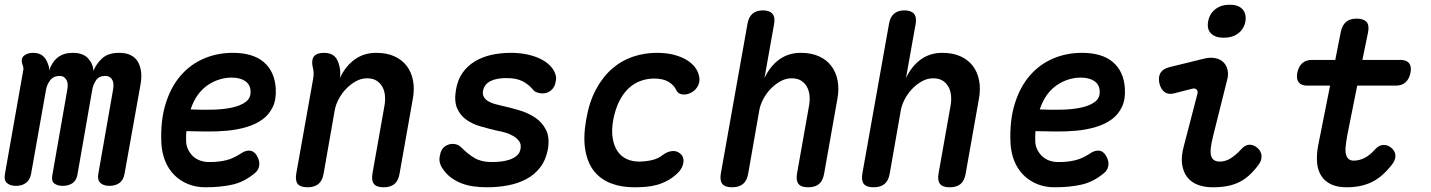

<svg xmlns="http://www.w3.org/2000/svg" viewBox="-47 -784 6067 814"><path d="M21 4Q-4 4 -17.5 -8Q-31 -20 -26 -47L51 -483Q53 -490 52 -497Q51 -504 48 -511Q40 -536 55 -548Q70 -560 93 -560Q118 -560 133.5 -548Q149 -536 157 -511Q160 -504 161 -497Q162 -490 160 -483Q174 -522 198.5 -541Q223 -560 262 -560Q305 -560 326.5 -536.5Q348 -513 349 -483Q361 -514 386.5 -537Q412 -560 458 -560Q487 -560 506.5 -550.5Q526 -541 537 -523Q548 -505 551 -480.5Q554 -456 549 -427L481 -47Q476 -20 459 -8Q442 4 417 4Q392 4 378.5 -8.5Q365 -21 370 -48L432 -402Q434 -414 434 -424.5Q434 -435 430 -443.5Q426 -452 418.5 -457Q411 -462 398 -462Q373 -462 360.5 -444Q348 -426 344 -403L281 -42Q276 -17 259 -6.5Q242 4 219 4Q196 4 183 -6.5Q170 -17 175 -42L238 -402Q240 -414 240 -424.5Q240 -435 236 -443Q232 -451 225 -456.5Q218 -462 205 -462Q180 -462 166 -444Q152 -426 148 -403L85 -48Q80 -21 63 -8.5Q46 4 21 4Z M1040 -127Q1055 -104 1052 -82.5Q1049 -61 1031 -48Q987 -12 937 -1Q887 10 824 10Q784 10 750.5 -3.5Q717 -17 692 -42Q667 -67 653 -102Q639 -137 637 -179Q633 -272 655 -343.5Q677 -415 718.5 -463Q760 -511 817 -535.5Q874 -560 940 -560Q1025 -560 1071 -521Q1117 -482 1122 -410Q1125 -363 1109.5 -330.5Q1094 -298 1065.5 -277.5Q1037 -257 998.5 -245.5Q960 -234 917 -230Q874 -226 829 -226.5Q784 -227 743 -228Q742 -219 742 -209V-188Q742 -167 750.5 -150Q759 -133 772 -121Q785 -109 802.5 -103Q820 -97 839 -97Q862 -97 879.5 -99Q897 -101 913 -105Q929 -109 943.5 -116Q958 -123 974 -133Q992 -146 1010 -145.5Q1028 -145 1040 -127ZM761 -320Q807 -318 853.5 -319Q900 -320 937 -328Q974 -336 996 -353Q1018 -370 1015 -401Q1014 -414 1008 -424Q1002 -434 991.5 -441Q981 -448 966.5 -451.5Q952 -455 934 -455Q909 -455 883 -447Q857 -439 833.5 -423Q810 -407 791.5 -381.5Q773 -356 761 -320Z M1326 -560Q1355 -560 1370.5 -546Q1386 -532 1392 -503Q1395 -491 1395.5 -478Q1396 -465 1394 -453Q1418 -504 1457 -532Q1496 -560 1548 -560Q1592 -560 1624.5 -545.5Q1657 -531 1677 -505Q1697 -479 1704 -443Q1711 -407 1703 -364L1647 -48Q1642 -18 1625.5 -4Q1609 10 1579 10Q1550 10 1538.5 -4Q1527 -18 1532 -48L1583 -336Q1587 -358 1585 -379Q1583 -400 1574 -416Q1565 -432 1549.5 -442Q1534 -452 1509 -452Q1484 -452 1461 -439Q1438 -426 1419.5 -406.5Q1401 -387 1388.5 -363Q1376 -339 1372 -316L1325 -48Q1320 -18 1303 -4Q1286 10 1257 10Q1227 10 1215.5 -4Q1204 -18 1209 -48L1281 -452Q1283 -465 1282.5 -477.5Q1282 -490 1278 -503Q1273 -532 1285 -546Q1297 -560 1326 -560Z M2019 10Q1987 10 1959.5 6Q1932 2 1909 -7Q1886 -16 1866 -30.5Q1846 -45 1831 -67Q1822 -79 1818 -93.5Q1814 -108 1818 -124Q1822 -150 1837.5 -162Q1853 -174 1873 -174Q1882 -174 1891.5 -170.5Q1901 -167 1910 -158Q1936 -131 1965 -114Q1994 -97 2037 -97Q2055 -97 2075 -99Q2095 -101 2113 -107Q2131 -113 2144 -124Q2157 -135 2160 -154Q2163 -172 2154.5 -184.5Q2146 -197 2130.5 -206.5Q2115 -216 2096.5 -221.5Q2078 -227 2060 -230Q2026 -238 1991 -248Q1956 -258 1930 -276.5Q1904 -295 1891 -325Q1878 -355 1886 -403Q1893 -445 1913.5 -474.5Q1934 -504 1965 -523Q1996 -542 2035 -551Q2074 -560 2119 -560Q2182 -560 2231.5 -540Q2281 -520 2302 -483Q2307 -473 2309.5 -462.5Q2312 -452 2309 -439Q2306 -416 2290.5 -402Q2275 -388 2253 -388Q2242 -388 2230 -392Q2218 -396 2210 -407Q2194 -426 2168.5 -439.5Q2143 -453 2100 -453Q2081 -453 2063.5 -450Q2046 -447 2033 -440.5Q2020 -434 2012 -424Q2004 -414 2001 -400Q1998 -384 2004.5 -373Q2011 -362 2022.5 -355Q2034 -348 2049.5 -343.5Q2065 -339 2079 -336Q2116 -328 2154.5 -316.5Q2193 -305 2222.5 -285Q2252 -265 2268 -233Q2284 -201 2276 -152Q2267 -105 2243 -74Q2219 -43 2184 -24.5Q2149 -6 2106 2Q2063 10 2019 10Z M2438 -276Q2451 -352 2480 -405.5Q2509 -459 2549 -493.5Q2589 -528 2637.5 -544Q2686 -560 2737 -560Q2778 -560 2809 -552Q2840 -544 2862 -531Q2884 -518 2897 -502Q2910 -486 2915 -468Q2923 -443 2913 -422Q2903 -401 2881 -390Q2862 -381 2844.5 -384Q2827 -387 2820 -402Q2811 -423 2787.5 -437Q2764 -451 2727 -451Q2697 -451 2669 -441Q2641 -431 2618 -409.5Q2595 -388 2578.5 -355Q2562 -322 2553 -277Q2545 -232 2550.5 -198.5Q2556 -165 2571 -143Q2586 -121 2609.5 -110Q2633 -99 2662 -99Q2689 -99 2716 -105Q2743 -111 2763 -127Q2781 -141 2802 -143.5Q2823 -146 2839 -131Q2846 -125 2849 -115.5Q2852 -106 2850.5 -95.5Q2849 -85 2843.5 -73.5Q2838 -62 2827 -51Q2806 -31 2784 -19Q2762 -7 2739 -0.5Q2716 6 2691.5 8Q2667 10 2642 10Q2586 10 2542.5 -7Q2499 -24 2471.5 -58.5Q2444 -93 2434.5 -147.5Q2425 -202 2438 -276Z M3172 -316 3125 -48Q3120 -18 3103 -4Q3086 10 3057 10Q3027 10 3015.5 -4Q3004 -18 3009 -48L3122 -683Q3127 -712 3143.5 -726Q3160 -740 3187 -740Q3215 -740 3227.5 -726Q3240 -712 3235 -683L3194 -453Q3218 -504 3257 -532Q3296 -560 3348 -560Q3392 -560 3424.5 -545.5Q3457 -531 3477 -505Q3497 -479 3504 -443Q3511 -407 3503 -364L3447 -48Q3442 -18 3425.5 -4Q3409 10 3379 10Q3350 10 3338.5 -4Q3327 -18 3332 -48L3383 -336Q3387 -358 3385 -379Q3383 -400 3374 -416Q3365 -432 3349.5 -442Q3334 -452 3309 -452Q3284 -452 3261 -439Q3238 -426 3219.5 -406.5Q3201 -387 3188.5 -363Q3176 -339 3172 -316Z M3772 -316 3725 -48Q3720 -18 3703 -4Q3686 10 3657 10Q3627 10 3615.5 -4Q3604 -18 3609 -48L3722 -683Q3727 -712 3743.5 -726Q3760 -740 3787 -740Q3815 -740 3827.5 -726Q3840 -712 3835 -683L3794 -453Q3818 -504 3857 -532Q3896 -560 3948 -560Q3992 -560 4024.5 -545.5Q4057 -531 4077 -505Q4097 -479 4104 -443Q4111 -407 4103 -364L4047 -48Q4042 -18 4025.5 -4Q4009 10 3979 10Q3950 10 3938.5 -4Q3927 -18 3932 -48L3983 -336Q3987 -358 3985 -379Q3983 -400 3974 -416Q3965 -432 3949.5 -442Q3934 -452 3909 -452Q3884 -452 3861 -439Q3838 -426 3819.5 -406.5Q3801 -387 3788.5 -363Q3776 -339 3772 -316Z M4640 -127Q4655 -104 4652 -82.5Q4649 -61 4631 -48Q4587 -12 4537 -1Q4487 10 4424 10Q4384 10 4350.5 -3.5Q4317 -17 4292 -42Q4267 -67 4253 -102Q4239 -137 4237 -179Q4233 -272 4255 -343.5Q4277 -415 4318.5 -463Q4360 -511 4417 -535.5Q4474 -560 4540 -560Q4625 -560 4671 -521Q4717 -482 4722 -410Q4725 -363 4709.5 -330.5Q4694 -298 4665.5 -277.5Q4637 -257 4598.5 -245.5Q4560 -234 4517 -230Q4474 -226 4429 -226.5Q4384 -227 4343 -228Q4342 -219 4342 -209V-188Q4342 -167 4350.5 -150Q4359 -133 4372 -121Q4385 -109 4402.5 -103Q4420 -97 4439 -97Q4462 -97 4479.5 -99Q4497 -101 4513 -105Q4529 -109 4543.5 -116Q4558 -123 4574 -133Q4592 -146 4610 -145.5Q4628 -145 4640 -127ZM4361 -320Q4407 -318 4453.5 -319Q4500 -320 4537 -328Q4574 -336 4596 -353Q4618 -370 4615 -401Q4614 -414 4608 -424Q4602 -434 4591.5 -441Q4581 -448 4566.5 -451.5Q4552 -455 4534 -455Q4509 -455 4483 -447Q4457 -439 4433.5 -423Q4410 -407 4391.5 -381.5Q4373 -356 4361 -320Z M4930 -388Q4906 -382 4890 -394Q4874 -406 4868 -432Q4863 -458 4873 -475Q4883 -492 4910 -499L5056 -535Q5084 -542 5105.5 -537.5Q5127 -533 5140 -520Q5153 -507 5157.5 -487Q5162 -467 5155 -443L5097 -211Q5088 -176 5086 -154.5Q5084 -133 5088.5 -121Q5093 -109 5102 -104Q5111 -99 5124 -99Q5149 -99 5171 -113Q5193 -127 5214 -150Q5232 -170 5249.5 -170.5Q5267 -171 5284 -157Q5301 -142 5301.5 -122Q5302 -102 5287 -83Q5268 -58 5248 -40Q5228 -22 5205 -11Q5182 0 5155 5Q5128 10 5094 10Q5058 10 5030 -1Q5002 -12 4985.5 -34Q4969 -56 4964.5 -88.5Q4960 -121 4972 -165L5029 -384Q5033 -397 5026.5 -404Q5020 -411 5008 -408ZM5141 -624Q5105 -624 5087 -642.5Q5069 -661 5075 -693Q5081 -726 5105.5 -745Q5130 -764 5166 -764Q5203 -764 5220.5 -745Q5238 -726 5233 -693Q5227 -661 5202.5 -642.5Q5178 -624 5141 -624Z M5890 -530Q5916 -530 5927 -516Q5938 -502 5933 -476Q5928 -450 5912.5 -435.5Q5897 -421 5871 -421H5707L5665 -211Q5660 -183 5658 -163Q5656 -143 5659.5 -129.5Q5663 -116 5671 -109.5Q5679 -103 5692 -103Q5716 -103 5738.5 -114.5Q5761 -126 5782 -150Q5799 -169 5818 -169.5Q5837 -170 5852 -157Q5869 -142 5869 -123.5Q5869 -105 5855 -87Q5833 -59 5811.5 -40.5Q5790 -22 5766.5 -11Q5743 0 5717 5Q5691 10 5662 10Q5623 10 5596.5 -2.5Q5570 -15 5555 -38Q5540 -61 5537 -93Q5534 -125 5541 -165L5592 -421H5495Q5470 -421 5459 -435Q5448 -449 5453 -475Q5458 -501 5473.5 -515.5Q5489 -530 5515 -530H5614L5637 -647Q5643 -677 5659.5 -691Q5676 -705 5705 -705Q5734 -705 5746.5 -691Q5759 -677 5753 -647L5729 -530Z"/></svg>

Font: Maple Mono SemiBold
Style: Italic
Weight: 600
Italic angle: -10°
Monospace: yes
Designer: subframe7536
Version: Version 7.000